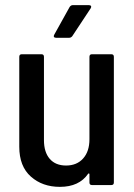

<svg xmlns="http://www.w3.org/2000/svg" viewBox="-20 -720 523 747"><path d="M338 -509H413Q423 -509 423 -499V-10Q423 0 413 0H338Q328 0 328 -10V-42Q328 -44 326.5 -45Q325 -46 323 -44Q288 7 213 7Q145 7 100 -33Q55 -73 55 -149V-499Q55 -509 65 -509H141Q151 -509 151 -499V-175Q151 -128 173.5 -102Q196 -76 237 -76Q279 -76 303.5 -103.5Q328 -131 328 -178V-499Q328 -509 338 -509ZM263 -700H326Q332 -700 334 -696.5Q336 -693 333 -688L261 -579Q256 -573 249 -573H198Q192 -573 190 -576.5Q188 -580 191 -585L251 -693Q256 -700 263 -700Z"/></svg>

Font: Barlow Semi Condensed Medium
Style: Regular
Weight: 500
Width: 4
Designer: Jeremy Tribby
Foundry: Tribby Type
Version: Version 1.422; ttfautohint (v1.8)